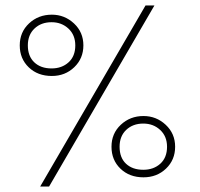

<svg xmlns="http://www.w3.org/2000/svg" viewBox="-20 -680 730 700"><path d="M510.5 -660H543L159 0H126.5ZM169 -626.5Q215.5 -626.5 249.8 -594.5Q284 -562.5 284 -514.5Q284 -467 250.8 -435Q217.5 -403 169 -403Q117.5 -403 84.8 -434.5Q52 -466 52 -514.5Q52 -563 86 -594.8Q120 -626.5 169 -626.5ZM81.5 -514.5Q81.5 -475 105 -452.8Q128.5 -430.5 168 -430.5Q205.5 -430.5 230 -452.8Q254.5 -475 254.5 -514.5Q254.5 -552.5 229.5 -575.8Q204.5 -599 168 -599Q130 -599 105.8 -576Q81.5 -553 81.5 -514.5ZM503 -257Q550 -257 584.2 -225Q618.5 -193 618.5 -145Q618.5 -97 585.2 -65.2Q552 -33.5 503 -33.5Q452 -33.5 419.2 -65Q386.5 -96.5 386.5 -145Q386.5 -193.5 420.5 -225.2Q454.5 -257 503 -257ZM416 -145Q416 -105 439.5 -83Q463 -61 502.5 -61Q540 -61 564.5 -83.2Q589 -105.5 589 -145Q589 -183 564 -206.2Q539 -229.5 502.5 -229.5Q464.5 -229.5 440.2 -206.5Q416 -183.5 416 -145Z"/></svg>

Font: League Spartan ExtraLight
Style: Regular
Weight: 200
Foundry: The League of Moveable Type
Version: Version 2.002